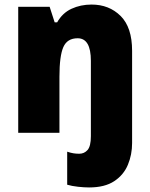

<svg xmlns="http://www.w3.org/2000/svg" viewBox="-20 -649 658 843"><path d="M371 174Q350 174 322.5 171Q295 168 275 162V17Q290 22 302 24Q314 26 328 26Q350 26 364.5 9.5Q379 -7 379 -51V-382Q379 -481 321 -481Q275 -481 258 -442Q241 -403 241 -312V-66H60V-619H198L220 -551H231Q254 -592 294 -610.5Q334 -629 382 -629Q459 -629 509.5 -579Q560 -529 560 -426V-21Q560 30 541.5 74.5Q523 119 481.5 146.5Q440 174 371 174Z"/></svg>

Font: Noto Sans Malayalam UI SemiCondensed Black
Style: Regular
Weight: 900
Width: 4
Designer: Jelle Bosma - Monotype Design Team
Foundry: Monotype Imaging Inc.
Version: Version 2.104; ttfautohint (v1.8.4.7-5d5b)